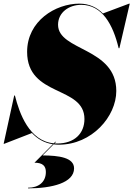

<svg xmlns="http://www.w3.org/2000/svg" viewBox="-46 -780 733 1055"><path d="M-22.5 10 129.5 -49C159 -17.5 196.5 5.5 244.5 12.5L143.5 114C188.5 114 206 132 206 165C206 221.5 165 251.5 108 251.5V255C239 255 361 225 361 145C361 85.5 277.5 74.5 188 74L248.5 13C258 14.5 268 15 278 15C459 15 593 -140 593 -280C593 -520 273 -499.5 273 -644C273 -712.5 334 -753.5 400 -753.5C515.5 -753.5 575 -645 606 -515H610L667 -760H663.5L519.5 -706C486.5 -739.5 444 -760 390 -760C259 -760 103 -665 103 -495C103 -245 418 -310.5 418 -126C418 -47.5 364 8.5 268 8.5C263 8.5 258.5 8 253.5 8L262.5 -1H258L249.5 7.5C115 -5 61 -155.5 36 -255H32L-26 10Z"/></svg>

Font: Bodoni* 48pt Fatface
Style: Italic
Weight: 900
Italic angle: -13°
Version: Version 2.3